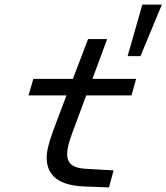

<svg xmlns="http://www.w3.org/2000/svg" viewBox="-20 -808 724 835"><path d="M355 -393 294 -229Q283 -199 277.5 -177Q272 -155 272 -138Q272 -107 291.5 -91.5Q311 -76 352 -74L474 -67L454 7L348 3Q265 0 224 -31.5Q183 -63 183 -123Q183 -144 190 -172Q197 -200 211 -239L269 -393H104L125 -465H297L363 -638H446L382 -465H572L552 -393ZM591 -564H535L599 -788H684Z"/></svg>

Font: Intel One Mono
Style: Italic
Weight: 400
Italic angle: -16°
Monospace: yes
Designer: Fred Shallcrass
Foundry: Frere-Jones Type LLC
Version: Version 1.400;hotconv 1.1.0;makeotfexe 2.6.0;FJTRelease1.4